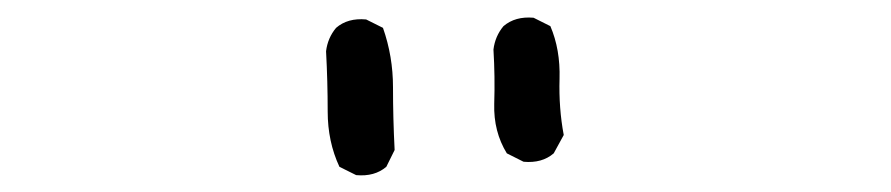

<svg xmlns="http://www.w3.org/2000/svg" viewBox="-20 -843 1040 224"><path d="M395.5 -638.7 376 -648.4Q362.3 -677.7 362.3 -712.9Q362.3 -748 360.4 -783.2Q362.3 -798.8 372.1 -810.5Q385.7 -822.3 407.2 -820.3L426.8 -810.5Q438.5 -777.3 438.5 -741.2Q438.5 -705.1 440.4 -668L430.7 -648.4Q417 -636.7 395.5 -638.7ZM590.8 -654.3 571.3 -664.1Q555.7 -689.5 556.6 -721.7Q557.6 -753.9 555.7 -785.2Q557.6 -800.8 567.4 -812.5Q581.1 -824.2 602.5 -822.3L622.1 -812.5Q633.8 -785.2 632.8 -751Q631.8 -716.8 637.7 -685.5L626 -664.1Q612.3 -652.3 590.8 -654.3Z"/></svg>

Font: NaikaiFont
Style: Regular
Weight: 400
Version: Version 1.67